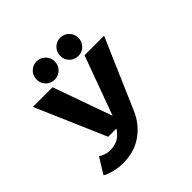

<svg xmlns="http://www.w3.org/2000/svg" viewBox="-221 -897 1291 1291"><g transform="rotate(-45 425.0 -251.0)"><path d="M307 -525.5Q270.5 -525.5 245.5 -550.5Q220.5 -575.5 220.5 -612Q220.5 -648.5 245.8 -673.8Q271 -699 307 -699Q343 -699 368.2 -673.8Q393.5 -648.5 393.5 -612Q393.5 -575.5 368.2 -550.5Q343 -525.5 307 -525.5ZM532 -525.5Q495.5 -525.5 470.5 -550.5Q445.5 -575.5 445.5 -612Q445.5 -648.5 470.5 -673.8Q495.5 -699 532 -699Q568 -699 593 -673.8Q618 -648.5 618 -612Q618 -575.5 593 -550.5Q568 -525.5 532 -525.5ZM260 -500 410 -78.5 564 -500H750L534 0Q495 90 418.2 143.8Q341.5 197.5 234.5 197.5Q186 197.5 140.8 184.2Q95.5 171 84 161L153 48.5Q162 56.5 186 65.5Q210 74.5 235 74.5Q275.5 74.5 307.8 58.2Q340 42 367.5 0H289L73 -500Z"/></g></svg>

Font: League Mono Wide
Style: Bold
Weight: 700
Width: 8
Designer: Tyler Finck
Foundry: The League of Moveable Type / Tyler Finck
Version: Version 2.210